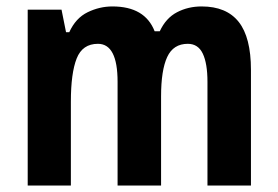

<svg xmlns="http://www.w3.org/2000/svg" viewBox="-20 -576 863 596"><path d="M606 -556Q683 -556 721 -508Q759 -460 759 -359V0H624V-322Q624 -379 609.5 -409.5Q595 -440 563 -440Q518 -440 499 -399Q480 -358 480 -277V0H345V-322Q345 -440 284 -440Q236 -440 218 -394.5Q200 -349 200 -260V0H66V-546H171L185 -476H195Q215 -520 252 -538Q289 -556 329 -556Q430 -556 460 -479H476Q495 -520 529.5 -538Q564 -556 606 -556Z"/></svg>

Font: Noto Sans Malayalam Condensed
Style: Bold
Weight: 700
Width: 3
Designer: Jelle Bosma - Monotype Design Team
Foundry: Monotype Imaging Inc.
Version: Version 2.104; ttfautohint (v1.8.4.7-5d5b)